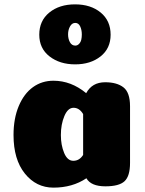

<svg xmlns="http://www.w3.org/2000/svg" viewBox="-20 -854 664 880"><path d="M225 6Q146 6 94 -58.5Q42 -123 42 -235Q42 -311 66 -368Q90 -425 131 -454.5Q172 -484 225 -484Q306 -484 375 -427Q402 -477 462 -477Q516 -477 546 -453.5Q576 -430 576 -367V-107Q576 -47 551 -23.5Q526 0 463 0Q397 0 376 -37Q312 6 225 6ZM361 -331Q344 -360 317 -360Q291 -360 275 -322Q259 -284 259 -235Q259 -189 274 -153Q289 -117 316 -117Q344 -117 361 -144ZM355 -696Q355 -717 347.5 -733Q340 -749 325 -749Q310 -749 301 -733Q292 -717 292 -696.5Q292 -676 300.5 -660.5Q309 -645 325 -645Q335 -645 342.5 -653Q350 -661 352.5 -672Q355 -683 355 -696ZM160 -695Q160 -759 206 -796.5Q252 -834 324 -834Q396 -834 441.5 -796.5Q487 -759 487 -695Q487 -632 441 -595.5Q395 -559 324.5 -559Q254 -559 207 -595.5Q160 -632 160 -695Z"/></svg>

Font: Coiny
Style: Regular
Weight: 400
Version: Version 001.001